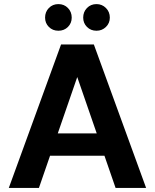

<svg xmlns="http://www.w3.org/2000/svg" viewBox="-20 -917 755 937"><path d="M23 0 278 -700H438L693 0H544L357 -541L170 0ZM135 -157 172 -266H532L568 -157ZM265 -767Q237 -767 218.5 -785.5Q200 -804 200 -831Q200 -859 218.5 -878Q237 -897 265 -897Q293 -897 311.5 -878Q330 -859 330 -831Q330 -804 311.5 -785.5Q293 -767 265 -767ZM451 -767Q423 -767 404.5 -785.5Q386 -804 386 -831Q386 -859 404.5 -878Q423 -897 451 -897Q478 -897 497 -878Q516 -859 516 -831Q516 -804 497 -785.5Q478 -767 451 -767Z"/></svg>

Font: DM Sans 11pt ExtraBold
Style: Regular
Weight: 800
Version: Version 4.004;gftools[0.9.30]